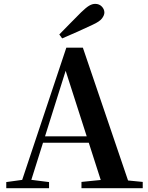

<svg xmlns="http://www.w3.org/2000/svg" viewBox="-20 -997 786 1017"><path d="M294.1 -814.5Q324.6 -844.9 353.8 -875.4Q382.9 -905.8 410.1 -932.2Q435.3 -956.6 451.8 -966.6Q468.4 -976.5 484.2 -976.5Q505.7 -976.5 519.3 -962.3Q532.9 -948.1 532.9 -930.5Q532.9 -916.4 520.3 -899.5Q507.7 -882.7 470.7 -865.9Q430.9 -846.9 390.6 -829Q350.3 -811.1 309.3 -793.6ZM13.2 0V-32.6L112.6 -46.3H131.1L239.8 -32.6V0ZM82.8 0 331.4 -744.6H418.9L672.2 0H527.6L316.7 -656.5H337.4L334.2 -642.5L132 0ZM193.5 -241.1 200.6 -275H517.8L524.9 -241.1ZM411.5 0V-33.4L546.7 -47H597.4L736 -33.4V0Z"/></svg>

Font: Noto Serif JP
Style: Regular
Weight: 200
Designer: Ryoko NISHIZUKA 西塚涼子 (kana & ideographs); Frank Grießhammer (Latin, Greek & Cyrillic); Wenlong ZHANG 张文龙 (bopomofo); San
Foundry: Adobe
Version: Version 2.001;hotconv 1.1.0;makeotfexe 2.6.0